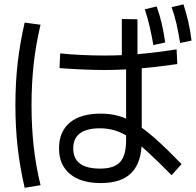

<svg xmlns="http://www.w3.org/2000/svg" viewBox="-20 -867 920 900"><path d="M256.7 -171.1Q256.7 -250 307.2 -292.2Q357.8 -334.4 452.2 -334.4Q495.6 -334.4 535 -323.9Q574.4 -313.3 617.2 -286.7Q660 -260 711.7 -213.9Q763.3 -167.8 831.1 -97.8L784.4 -45.6Q720 -111.1 673.3 -153.9Q626.7 -196.7 589.4 -221.1Q552.2 -245.6 518.3 -255.6Q484.4 -265.6 448.9 -265.6Q323.3 -265.6 323.3 -171.1Q323.3 -76.7 448.9 -76.7Q515.6 -76.7 543.3 -107.8Q571.1 -138.9 571.1 -210V-578.9H551.1V-777.8L624.4 -776.7V-583.3H644.4V-206.7Q644.4 -106.7 597.2 -57.8Q550 -8.9 452.2 -8.9Q358.9 -8.9 307.8 -51.7Q256.7 -94.4 256.7 -171.1ZM95.6 13.3Q73.3 -83.3 62.8 -176.1Q52.2 -268.9 52.2 -374.4Q52.2 -478.9 62.8 -571.7Q73.3 -664.4 95.6 -761.1L170 -751.1Q147.8 -657.8 137.8 -566.1Q127.8 -474.4 127.8 -374.4Q127.8 -273.3 137.8 -181.7Q147.8 -90 170 1.1ZM698.9 -655.6Q691.1 -701.1 681.7 -741.7Q672.2 -782.2 658.9 -823.3L714.4 -836.7Q728.9 -796.7 738.3 -755.6Q747.8 -714.4 754.4 -667.8ZM824.4 -665.6Q816.7 -712.2 807.8 -752.8Q798.9 -793.3 784.4 -833.3L840 -846.7Q853.3 -805.6 862.8 -764.4Q872.2 -723.3 877.8 -676.7ZM258.9 -547.8 262.2 -616.7Q303.3 -612.2 360 -609.4Q416.7 -606.7 468.9 -606.7Q546.7 -606.7 627.2 -613.3Q707.8 -620 807.8 -635.6L811.1 -566.7Q711.1 -552.2 629.4 -545.6Q547.8 -538.9 468.9 -538.9Q416.7 -538.9 358.9 -541.7Q301.1 -544.4 258.9 -547.8Z"/></svg>

Font: Paperlogy 4 Regular
Style: Regular
Weight: 400
Designer: redesigned by Lee Juim, glyphs from Gmarket Sans & Montserrat
Foundry: PT&
Version: Version 1.001